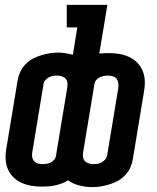

<svg xmlns="http://www.w3.org/2000/svg" viewBox="-20 -755 640 785"><path d="M358 10Q331 10 305 3.5Q279 -3 258 -18Q246 -10 232.5 -5Q219 0 205.5 3Q192 6 178.5 7Q165 8 151 8Q130 8 108.5 4.5Q87 1 68 -7.5Q49 -16 34.5 -30.5Q20 -45 12 -64Q4 -83 3 -104.5Q2 -126 6 -148L52 -426Q55 -444 62.5 -460.5Q70 -477 83 -491Q96 -505 112.5 -514Q129 -523 146.5 -528.5Q164 -534 181.5 -537Q199 -540 217 -540Q233 -540 248 -537.5Q263 -535 278 -531L296 -643H253V-735H419L386 -536Q396 -537 405.5 -537.5Q415 -538 424 -538Q446 -538 467 -534.5Q488 -531 507 -522.5Q526 -514 540.5 -499.5Q555 -485 563 -466Q571 -447 572 -425.5Q573 -404 569 -382L523 -104Q520 -86 512.5 -69.5Q505 -53 492 -39Q479 -25 462.5 -16Q446 -7 428.5 -1.5Q411 4 393.5 7Q376 10 358 10ZM153 -84Q162 -84 171 -85.5Q180 -87 188 -91Q196 -95 202 -102.5Q208 -110 209 -119L255 -397Q257 -407 255.5 -417Q254 -427 248 -433.5Q242 -440 232.5 -443Q223 -446 213 -446Q204 -446 195.5 -444.5Q187 -443 179 -438.5Q171 -434 165 -427Q159 -420 158 -411L112 -133Q110 -123 111.5 -113.5Q113 -104 119 -97Q125 -90 134 -87Q143 -84 153 -84ZM362 -84Q371 -84 379.5 -85.5Q388 -87 396 -91.5Q404 -96 410 -103Q416 -110 418 -119L464 -397Q465 -407 463.5 -416.5Q462 -426 456.5 -433Q451 -440 441.5 -443Q432 -446 422 -446Q413 -446 404.5 -444.5Q396 -443 387.5 -439Q379 -435 373 -427.5Q367 -420 366 -411L320 -133Q318 -123 319.5 -113Q321 -103 327 -96.5Q333 -90 342.5 -87Q352 -84 362 -84Z"/></svg>

Font: Iosevka Slab SmBdExObl
Style: Regular
Weight: 600
Width: 7
Italic angle: -9°
Monospace: yes
Designer: Belleve Invis
Foundry: Belleve Invis
Version: Version 11.1.0; ttfautohint (v1.8.3)